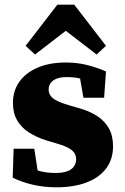

<svg xmlns="http://www.w3.org/2000/svg" viewBox="-20 -782 531 817"><path d="M220 15Q165 15 117.5 3.5Q70 -8 34 -26L38 -149H126L145 -24L94 -22V-73Q122 -61 151.5 -53.5Q181 -46 217 -46Q246 -46 265.5 -53Q285 -60 294.5 -73.5Q304 -87 304 -105Q304 -128 285 -143.5Q266 -159 216 -173L176 -185Q135 -198 103 -218.5Q71 -239 53 -270Q35 -301 35 -344Q35 -395 62 -433.5Q89 -472 139.5 -494Q190 -516 261 -516Q308 -516 350 -505.5Q392 -495 431 -478L423 -366H335L314 -487H363V-433Q339 -444 316 -449Q293 -454 263 -454Q227 -454 207 -440Q187 -426 187 -400Q187 -379 205 -364Q223 -349 274 -334L312 -323Q360 -310 393 -288.5Q426 -267 443.5 -235.5Q461 -204 461 -160Q461 -104 431.5 -65Q402 -26 348 -5.5Q294 15 220 15ZM391 -550 212 -688H308L129 -550L89 -587L224 -762H296L431 -587Z"/></svg>

Font: Source Serif 4 ExtraBold
Style: Regular
Weight: 800
Designer: Frank Grießhammer
Foundry: Adobe Systems Incorporated
Version: Version 4.004;hotconv 1.0.116;makeotfexe 2.5.65601